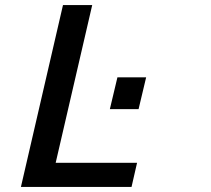

<svg xmlns="http://www.w3.org/2000/svg" viewBox="-20 -742 838 762"><path d="M502 0 524 -96H201L346 -722H230L63 0ZM530 -309 560 -435H446L416 -309Z"/></svg>

Font: Perun Medium Italic
Style: Regular
Weight: 500
Italic angle: -12°
Foundry: Copyright (c) Stefan Peev, Context Ltd, 2016
Version: Version 1.026